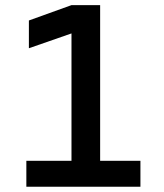

<svg xmlns="http://www.w3.org/2000/svg" viewBox="-20 -713 626 733"><path d="M252.9 0V-693.4H362.3V0ZM80.6 0V-99.1H262.7V0ZM352.5 0V-99.1H516.1V0ZM90.3 -528.8V-634.8L252.9 -693.4V-585.4Z"/></svg>

Font: Cascadia Code Medium
Style: Regular
Weight: 500
Monospace: yes
Designer: Aaron Bell
Foundry: Saja Typeworks
Version: Version 2407.024